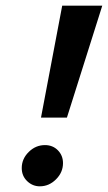

<svg xmlns="http://www.w3.org/2000/svg" viewBox="-20 -645 382 679"><path d="M125 -229.2 200 -625H341.7L216.7 -229.2ZM120.8 13.9Q95.1 13.9 76 -4.5Q56.9 -22.9 56.9 -50.7Q56.9 -83.3 81.6 -107.6Q106.2 -131.9 138.9 -131.9Q166.7 -131.9 184.7 -113.5Q202.8 -95.1 202.8 -68.1Q202.8 -35.4 178.1 -10.8Q153.5 13.9 120.8 13.9Z"/></svg>

Font: Afacad
Style: Bold Italic
Weight: 700
Italic angle: -14°
Designer: Kristian Moeller
Foundry: Dicotype
Version: Version 1.000; ttfautohint (v1.8.4.7-5d5b)